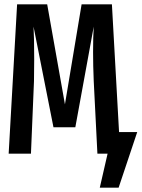

<svg xmlns="http://www.w3.org/2000/svg" viewBox="-20 -710 654 887"><path d="M614 -100 528 157H441L477 0H430L413 -336Q410 -407 410 -469Q410 -542 413 -587L328 -122H227L135 -587Q138 -533 138 -435Q138 -368 137 -335L123 0H20L59 -690H198L280 -228L357 -690H497L530 -100Z"/></svg>

Font: Fira Mono Medium
Style: Regular
Weight: 500
Designer: Carrois Corporate & Edenspiekermann AG
Foundry: Carrois Corporate GbR & Edenspiekermann AG
Version: Version 3.206